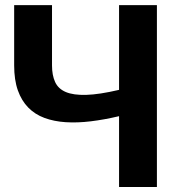

<svg xmlns="http://www.w3.org/2000/svg" viewBox="-20 -746 722 766"><path d="M606 -725.5V0H455V-282.5Q396 -268.5 342.2 -262Q288.5 -255.5 242 -258.5Q195.5 -261.5 157.5 -275.5Q119.5 -289.5 92.8 -316.8Q66 -344 51.2 -385.5Q36.5 -427 36.5 -485.5V-725.5H187.5V-485Q187.5 -446 199.8 -419Q212 -392 242.2 -379Q272.5 -366 324.2 -367.5Q376 -369 455 -387.5V-725.5Z"/></svg>

Font: Lato 2
Style: Regular
Weight: 800
Designer: Lukasz Dziedzic with Adam Twardoch and Botio Nikoltchev
Foundry: tyPoland Lukasz Dziedzic
Version: Version 2.015; 2015-08-06; http://www.latofonts.com/